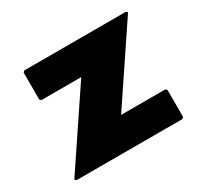

<svg xmlns="http://www.w3.org/2000/svg" viewBox="-116 -674 879 835"><g transform="rotate(-30 324.0 -256.5)"><path d="M607 -513 600 -520H90L83 -513V-378L90 -371H290L41 0L48 7H580L587 0V-135L580 -142H358Z"/></g></svg>

Font: Hussar Woodtype
Style: Blk
Weight: 900
Foundry: Cannot Into Space Fonts
Version: Version 1.07